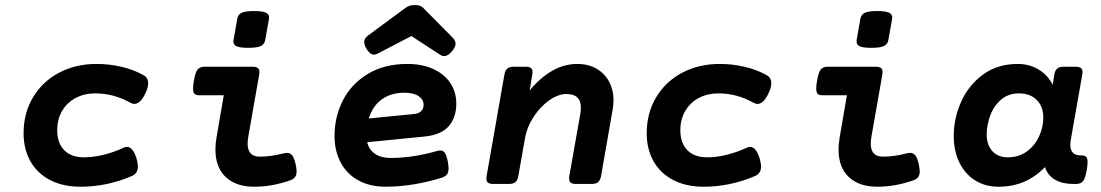

<svg xmlns="http://www.w3.org/2000/svg" viewBox="-20 -708 4237 739"><path d="M532.7 -418.5Q550.3 -408.7 550.3 -387.2Q550.3 -370.1 538.1 -345.7Q519.5 -308.1 497.1 -308.1Q489.7 -308.1 481 -313Q417.5 -348.6 346.2 -348.6Q305.2 -348.6 272 -331.3Q238.8 -314 219.5 -281.7Q200.2 -249.5 200.2 -206.5Q200.2 -157.7 227.1 -130.1Q253.9 -102.5 303.2 -102.5Q338.9 -102.5 378.2 -112.1Q417.5 -121.6 455.1 -139.2Q461.9 -142.6 468.8 -142.6Q491.2 -142.6 504.9 -100.1Q510.7 -80.6 510.7 -66.9Q510.7 -53.2 504.9 -44.4Q499 -35.6 487.3 -30.3Q391.1 10.7 290 10.7Q221.7 10.7 172.1 -15.4Q122.6 -41.5 96.7 -87.9Q70.8 -134.3 70.8 -195.3Q70.8 -272.9 107.2 -333.7Q143.6 -394.5 207.5 -428.2Q271.5 -461.9 351.6 -461.9Q400.9 -461.9 447.8 -450.9Q494.6 -439.9 532.7 -418.5Z M1015.6 -641.1Q1015.6 -637.2 1015.1 -634.8L1001 -554.7Q998 -537.6 983.9 -530.8Q969.7 -523.9 935.5 -523.9Q904.3 -523.9 891.4 -529.5Q878.4 -535.2 878.4 -548.3Q878.4 -552.2 878.9 -554.7L893.1 -634.8Q896 -651.9 909.9 -658.7Q923.8 -665.5 958 -665.5Q988.8 -665.5 1002.2 -659.7Q1015.6 -653.8 1015.6 -641.1ZM978.5 -430.7Q978.5 -428.2 977.5 -420.4L935.5 -181.2Q933.1 -165.5 933.1 -155.3Q933.1 -129.4 945.1 -117.2Q957 -105 980.5 -105Q1022.9 -105 1073.2 -118.2Q1080.1 -119.6 1085 -119.6Q1098.1 -119.6 1105.7 -108.6Q1113.3 -97.7 1118.2 -74.7Q1121.6 -57.6 1121.6 -48.3Q1121.6 -35.2 1115.7 -26.6Q1109.9 -18.1 1095.2 -13.2Q1025.9 10.7 959 10.7Q887.7 10.7 848.4 -26.9Q809.1 -64.5 809.1 -132.8Q809.1 -154.8 813.5 -179.7L841.3 -341.3H747.1Q734.4 -341.3 728.8 -346.7Q723.1 -352.1 723.1 -367.2Q723.1 -378.4 726.1 -396Q731.4 -428.7 740.2 -439.9Q749 -451.2 766.6 -451.2H952.1Q965.8 -451.2 972.2 -446.3Q978.5 -441.4 978.5 -430.7Z M1419.4 -497.6Q1403.8 -497.6 1390.1 -521Q1381.8 -536.1 1381.8 -545.9Q1381.8 -560.5 1396 -570.8L1540 -677.2Q1547.9 -683.1 1556.2 -685.8Q1564.5 -688.5 1576.7 -688.5Q1589.4 -688.5 1596.4 -685.8Q1603.5 -683.1 1609.4 -677.2L1722.7 -562.5Q1733.4 -551.8 1733.4 -540Q1733.4 -527.3 1720.2 -511.2Q1704.6 -492.2 1689.9 -492.2Q1681.2 -492.2 1671.9 -498.5L1563.5 -569.3L1434.1 -502Q1425.8 -497.6 1419.4 -497.6ZM1674.8 -128.9Q1686 -128.9 1692.4 -119.4Q1698.7 -109.9 1703.6 -85.9Q1706.5 -70.8 1706.5 -59.6Q1706.5 -44.4 1700.2 -36.4Q1693.8 -28.3 1679.7 -23.9Q1627 -7.3 1571.5 1.7Q1516.1 10.7 1464.8 10.7Q1402.8 10.7 1358.2 -14.4Q1313.5 -39.6 1290.5 -84Q1267.6 -128.4 1267.6 -185.1Q1267.6 -258.3 1299.8 -321.5Q1332 -384.8 1395.5 -423.3Q1459 -461.9 1547.9 -461.9Q1604.5 -461.9 1647.2 -442.6Q1689.9 -423.3 1713.1 -388.7Q1736.3 -354 1736.3 -309.6Q1736.3 -255.9 1707.3 -222.4Q1678.2 -189 1615.2 -182.6L1393.1 -160.6Q1400.9 -130.9 1424.1 -115.5Q1447.3 -100.1 1484.4 -100.1Q1569.3 -100.1 1662.6 -127Q1668.5 -128.9 1674.8 -128.9ZM1399.4 -252 1572.3 -269Q1592.8 -271 1601.6 -280.8Q1610.4 -290.5 1610.4 -304.7Q1610.4 -324.7 1591.3 -337.9Q1572.3 -351.1 1535.2 -351.1Q1485.8 -351.1 1450.4 -326.2Q1415 -301.3 1399.4 -252Z M2341.3 -322.3Q2341.3 -305.7 2338.4 -288.1L2293.5 -30.8Q2290.5 -14.2 2282.2 -7.1Q2273.9 0 2257.3 0H2196.8Q2183.1 0 2176.8 -4.9Q2170.4 -9.8 2170.4 -20.5Q2170.4 -22.9 2171.4 -30.8L2213.4 -269Q2215.8 -283.7 2215.8 -293Q2215.8 -346.2 2160.2 -346.2Q2128.9 -346.2 2094.5 -322.3Q2060.1 -298.3 2034.2 -258.8Q2008.3 -219.2 2000.5 -174.8L1975.1 -30.8Q1972.2 -14.2 1963.9 -7.1Q1955.6 0 1939 0H1878.4Q1864.7 0 1858.4 -4.9Q1852.1 -9.8 1852.1 -20.5Q1852.1 -22.9 1853 -30.8L1921.4 -420.4Q1924.3 -437 1932.6 -444.1Q1940.9 -451.2 1957.5 -451.2H2003.4Q2017.1 -451.2 2023.4 -446.3Q2029.8 -441.4 2029.8 -430.7Q2029.8 -428.2 2028.8 -420.4L2018.6 -359.4Q2057.6 -407.7 2104.2 -434.8Q2150.9 -461.9 2202.1 -461.9Q2244.1 -461.9 2275.6 -443.8Q2307.1 -425.8 2324.2 -394Q2341.3 -362.3 2341.3 -322.3Z M2931.2 -418.5Q2948.7 -408.7 2948.7 -387.2Q2948.7 -370.1 2936.5 -345.7Q2918 -308.1 2895.5 -308.1Q2888.2 -308.1 2879.4 -313Q2815.9 -348.6 2744.6 -348.6Q2703.6 -348.6 2670.4 -331.3Q2637.2 -314 2617.9 -281.7Q2598.6 -249.5 2598.6 -206.5Q2598.6 -157.7 2625.5 -130.1Q2652.3 -102.5 2701.7 -102.5Q2737.3 -102.5 2776.6 -112.1Q2815.9 -121.6 2853.5 -139.2Q2860.4 -142.6 2867.2 -142.6Q2889.6 -142.6 2903.3 -100.1Q2909.2 -80.6 2909.2 -66.9Q2909.2 -53.2 2903.3 -44.4Q2897.5 -35.6 2885.7 -30.3Q2789.6 10.7 2688.5 10.7Q2620.1 10.7 2570.6 -15.4Q2521 -41.5 2495.1 -87.9Q2469.2 -134.3 2469.2 -195.3Q2469.2 -272.9 2505.6 -333.7Q2542 -394.5 2606 -428.2Q2669.9 -461.9 2750 -461.9Q2799.3 -461.9 2846.2 -450.9Q2893.1 -439.9 2931.2 -418.5Z M3414.1 -641.1Q3414.1 -637.2 3413.6 -634.8L3399.4 -554.7Q3396.5 -537.6 3382.3 -530.8Q3368.2 -523.9 3334 -523.9Q3302.7 -523.9 3289.8 -529.5Q3276.9 -535.2 3276.9 -548.3Q3276.9 -552.2 3277.3 -554.7L3291.5 -634.8Q3294.4 -651.9 3308.3 -658.7Q3322.3 -665.5 3356.4 -665.5Q3387.2 -665.5 3400.6 -659.7Q3414.1 -653.8 3414.1 -641.1ZM3377 -430.7Q3377 -428.2 3376 -420.4L3334 -181.2Q3331.5 -165.5 3331.5 -155.3Q3331.5 -129.4 3343.5 -117.2Q3355.5 -105 3378.9 -105Q3421.4 -105 3471.7 -118.2Q3478.5 -119.6 3483.4 -119.6Q3496.6 -119.6 3504.2 -108.6Q3511.7 -97.7 3516.6 -74.7Q3520 -57.6 3520 -48.3Q3520 -35.2 3514.2 -26.6Q3508.3 -18.1 3493.7 -13.2Q3424.3 10.7 3357.4 10.7Q3286.1 10.7 3246.8 -26.9Q3207.5 -64.5 3207.5 -132.8Q3207.5 -154.8 3211.9 -179.7L3239.7 -341.3H3145.5Q3132.8 -341.3 3127.2 -346.7Q3121.6 -352.1 3121.6 -367.2Q3121.6 -378.4 3124.5 -396Q3129.9 -428.7 3138.7 -439.9Q3147.5 -451.2 3165 -451.2H3350.6Q3364.3 -451.2 3370.6 -446.3Q3377 -441.4 3377 -430.7Z M4166 -84Q4166 -72.8 4163.1 -55.2Q4157.7 -22.5 4148.9 -11.2Q4140.1 0 4122.6 0H4110.8Q4069.8 0 4041.5 -15.9Q4013.2 -31.7 4002 -64.9Q3929.2 10.7 3824.2 10.7Q3771.5 10.7 3732.4 -14.2Q3693.4 -39.1 3672.1 -83.5Q3650.9 -127.9 3650.9 -185.5Q3650.9 -251 3678.7 -314.7Q3706.5 -378.4 3762.5 -420.2Q3818.4 -461.9 3897.5 -461.9Q3941.9 -461.9 3977.8 -440.2Q4013.7 -418.5 4031.7 -381.8L4038.1 -420.4Q4040.5 -437 4049.1 -444.1Q4057.6 -451.2 4074.2 -451.2H4120.1Q4133.8 -451.2 4140.1 -446.3Q4146.5 -441.4 4146.5 -430.7Q4146.5 -428.2 4145.5 -420.4L4101.6 -170.9Q4099.6 -160.6 4099.6 -150.4Q4099.6 -109.9 4139.6 -109.9H4142.1Q4154.8 -109.9 4160.4 -104.5Q4166 -99.1 4166 -84ZM3995.6 -254.9Q3995.6 -299.3 3969.7 -324Q3943.8 -348.6 3902.3 -348.6Q3860.8 -348.6 3832.8 -324.2Q3804.7 -299.8 3791.3 -263.2Q3777.8 -226.6 3777.8 -190.9Q3777.8 -149.9 3799.6 -126.2Q3821.3 -102.5 3859.4 -102.5Q3901.4 -102.5 3932.1 -125Q3962.9 -147.5 3979.2 -182.9Q3995.6 -218.3 3995.6 -254.9Z"/></svg>

Font: Courier Prime Sans
Style: Bold Italic
Weight: 700
Italic angle: -10°
Designer: Alan Dague-Greene
Foundry: Quote-Unquote Apps
Version: Version 3.020